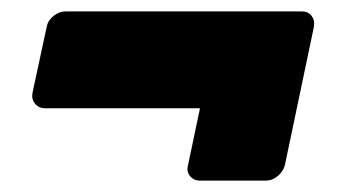

<svg xmlns="http://www.w3.org/2000/svg" viewBox="-20 -429 603 337"><path d="M331 -112Q320 -112 313.5 -120Q307 -128 310 -139L331 -239H59Q48 -239 41.5 -247Q35 -255 37 -266L62 -382Q64 -393 74 -401Q84 -409 95 -409H510Q521 -409 527 -401Q533 -393 531 -382L480 -139Q477 -128 467.5 -120Q458 -112 447 -112Z"/></svg>

Font: Rubik Black
Style: Italic
Weight: 900
Italic angle: -12°
Designer: Hubert and Fischer
Foundry: Hubert and Fischer
Version: Version 2.300;gftools[0.9.30]